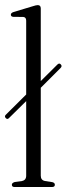

<svg xmlns="http://www.w3.org/2000/svg" viewBox="-22 -750 267 770"><path d="M1 -276.5Q-5.5 -283.5 1.5 -290L83 -371V-667Q83 -681 71.5 -682L31 -682.5Q21.5 -683.5 21.5 -691Q21.5 -698.5 33 -702L109.5 -725Q123 -729.5 129.5 -729.5Q141.5 -729.5 141.5 -716V-425L208.5 -491.5Q216 -498.5 222 -491.5Q228 -485 221.5 -478L141.5 -398V-45.5Q141.5 -27 159 -24L188 -19.5Q198 -17 198 -9Q198 0 186.5 0H36.5Q25.5 0 25.5 -9Q25.5 -16.5 37 -20L65.5 -24Q83 -27 83 -45.5V-344.5L14 -276.5Q7.5 -269.5 1 -276.5Z"/></svg>

Font: Fraunces 144pt Soft Light
Style: Regular
Weight: 300
Version: Version 1.000;[0bf87f6ff]